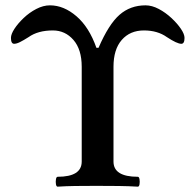

<svg xmlns="http://www.w3.org/2000/svg" viewBox="-20 -696 731 719"><path d="M196 3Q191 3 189.5 -6Q188 -15 189.5 -24.5Q191 -34 196 -34Q286 -34 286 -91V-446Q286 -511 255 -546.5Q224 -582 178 -582Q122 -582 87 -557Q68 -545 55 -538.5Q42 -532 33 -532Q21 -532 21 -554Q21 -568 34 -588Q47 -608 68.5 -628.5Q90 -649 116 -662.5Q142 -676 167 -676Q219 -676 266.5 -635Q314 -594 341 -517H349Q387 -605 427.5 -640.5Q468 -676 525 -676Q549 -676 574.5 -662.5Q600 -649 622 -628.5Q644 -608 657.5 -588Q671 -568 671 -554Q671 -532 659 -532Q643 -532 605 -557Q570 -582 519 -582Q467 -582 436 -546.5Q405 -511 405 -446V-91Q405 -34 496 -34Q501 -34 502.5 -24.5Q504 -15 502.5 -6Q501 3 496 3Q462 1 425 0.5Q388 0 340 0Q295 0 261 0.5Q227 1 196 3Z"/></svg>

Font: Junicode SmExp
Style: Bold
Weight: 700
Width: 6
Designer: Peter S. Baker
Version: Version 2.205; ttfautohint (v1.8.4)